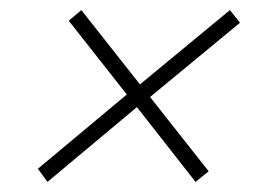

<svg xmlns="http://www.w3.org/2000/svg" viewBox="-20 -442 518 380"><path d="M74 -82 55 -108 231 -255 116 -401 141 -422 257 -275 435 -422 455 -397 277 -250 393 -103 367 -82 251 -230Z"/></svg>

Font: Saira SemiExpanded Thin
Style: Italic
Weight: 250
Width: 6
Italic angle: -12°
Designer: Hector Gatti with collaboration of the Omnibus-Type team
Foundry: Omnibus-Type
Version: Version 1.101